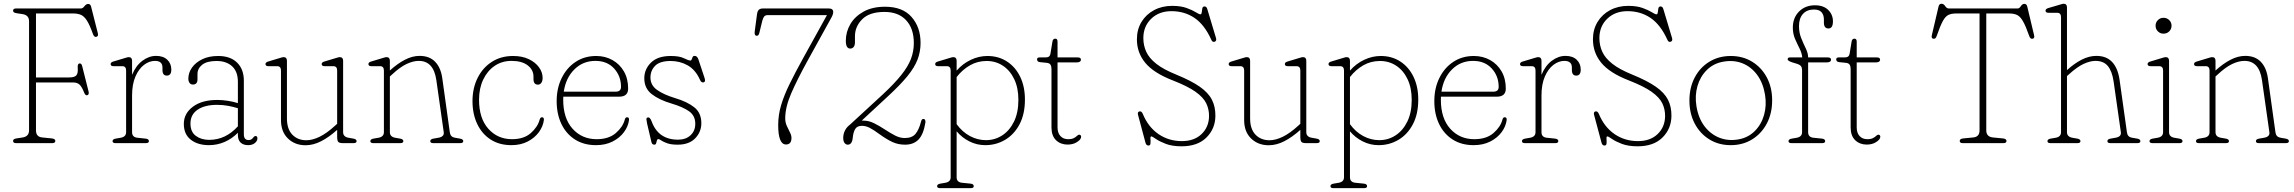

<svg xmlns="http://www.w3.org/2000/svg" viewBox="-20 -744 11923 998"><path d="M401 -700Q410 -700 419 -711.8Q428 -723.5 438.5 -723.5Q450 -723.5 453.5 -709.5L488.5 -571.5Q492.5 -555 480.5 -552.5Q469 -550 463 -567.5Q446.5 -614 432 -636.8Q417.5 -659.5 400.8 -666.8Q384 -674 361 -674H167V-341.5H340.5Q368 -341.5 377.2 -352.8Q386.5 -364 384 -392Q382.5 -411.5 392 -414Q403.5 -416 407 -401L440.5 -268Q444 -252 433.5 -249Q424 -246.5 417.5 -262.5Q406.5 -291 394.5 -303.2Q382.5 -315.5 359 -315.5H167V-66.5Q167 -32.5 199.5 -29.5L249.5 -24.5Q267.5 -22.5 267.5 -11.5Q267.5 0 251.5 0H63.5Q48 0 48 -11.5Q48 -22 65.5 -24.5L98 -29.5Q131 -35 131 -66.5V-633.5Q131 -665 98 -670.5L65.5 -675.5Q48 -678 48 -688.5Q48 -700 63.5 -700Z M666.5 -428V-355Q686 -402.5 720 -428Q754 -453.5 791.5 -453.5Q828.5 -453.5 849.5 -433.5Q870.5 -413.5 870.5 -382Q870.5 -351 847 -351Q824.5 -351 824.5 -380.5V-393Q824.5 -427.5 785.5 -427.5Q756 -427.5 728.8 -407Q701.5 -386.5 684 -346.2Q666.5 -306 666.5 -247V-57Q666.5 -31 694 -28L737 -23.5Q754 -21.5 754 -10.5Q754 0 738 0H580.5Q565 0 565 -10.5Q565 -20.5 581.5 -23.5L607.5 -28Q635.5 -33 635.5 -57V-377.5Q635.5 -400 615.5 -400H570.5Q555 -400 555 -411Q555 -420.5 570 -424.5L621.5 -440Q630.5 -442.5 637.5 -444.8Q644.5 -447 649 -447Q666.5 -447 666.5 -428Z M935.5 -100Q935.5 -154 982.5 -189.2Q1029.5 -224.5 1109.5 -224.5Q1136 -224.5 1164.5 -220Q1193 -215.5 1216.5 -208V-318.5Q1216.5 -371.5 1186.8 -399.2Q1157 -427 1105.5 -427Q1055.5 -427 1031 -407.5Q1006.5 -388 1006.5 -359.5V-331.5Q1006.5 -304.5 982.5 -304.5Q971.5 -304.5 965.2 -313.2Q959 -322 959 -335Q959 -366 978 -392.8Q997 -419.5 1031.5 -436.2Q1066 -453 1114 -453Q1177.5 -453 1212.5 -418.5Q1247.5 -384 1247.5 -324.5V-46Q1247.5 -16 1272.5 -16Q1287 -16 1295 -27.5Q1298 -31 1301 -34Q1304 -37 1308 -37Q1318 -37 1318 -25Q1318 -11 1304.5 -0.2Q1291 10.5 1270 10.5Q1245 10.5 1230.8 -2.8Q1216.5 -16 1216.5 -43V-54Q1186 -23 1147.5 -6.2Q1109 10.5 1066 10.5Q1008 10.5 971.8 -17.8Q935.5 -46 935.5 -100ZM970 -102Q970 -58.5 998 -37.8Q1026 -17 1067.5 -17Q1153 -17 1216.5 -87.5V-181.5Q1192.5 -189 1165.2 -194Q1138 -199 1108 -199Q1044.5 -199 1007.2 -173.8Q970 -148.5 970 -102Z M1440.5 -120V-377.5Q1440.5 -400 1420.5 -400H1375.5Q1360 -400 1360 -411Q1360 -420.5 1375 -424.5L1426.5 -440Q1435.5 -442.5 1442.5 -444.8Q1449.5 -447 1454 -447Q1471.5 -447 1471.5 -428V-128.5Q1471.5 -73 1499.5 -44Q1527.5 -15 1572.5 -15Q1604 -15 1641.5 -33.2Q1679 -51.5 1722 -91L1732.5 -100.5V-377.5Q1732.5 -400 1712.5 -400H1667.5Q1652 -400 1652 -411Q1652 -420.5 1667 -424.5L1718.5 -440Q1727.5 -442.5 1734.5 -444.8Q1741.5 -447 1746 -447Q1763.5 -447 1763.5 -428V-57Q1763.5 -33 1791.5 -28L1817 -23.5Q1833.5 -20.5 1833.5 -10.5Q1833.5 0 1818 0H1762.5Q1744.5 0 1738.5 -6.2Q1732.5 -12.5 1732.5 -32.5V-69Q1691 -31.5 1649.8 -10.2Q1608.5 11 1568.5 11Q1513 11 1476.8 -24Q1440.5 -59 1440.5 -120Z M2006.5 -428V-377.5Q2045.5 -413 2084.2 -433.2Q2123 -453.5 2161 -453.5Q2212.5 -453.5 2242 -422.8Q2271.5 -392 2279 -337L2318 -57Q2319.5 -45 2325.5 -37.8Q2331.5 -30.5 2345.5 -28L2371 -23.5Q2388 -20.5 2388 -10.5Q2388 0 2372 0H2232Q2216.5 0 2216.5 -10.5Q2216.5 -20.5 2233 -23.5L2259 -28Q2290 -33.5 2286.5 -57L2248 -328Q2233.5 -427.5 2157 -427.5Q2127 -427.5 2092.5 -411Q2058 -394.5 2016.5 -355.5L2006.5 -346.5V-57Q2006.5 -33 2034 -28L2060 -23.5Q2076.5 -20.5 2076.5 -10.5Q2076.5 0 2061 0H1920.5Q1905 0 1905 -10.5Q1905 -20.5 1921.5 -23.5L1947.5 -28Q1975.5 -33 1975.5 -57V-377.5Q1975.5 -400 1955.5 -400H1910.5Q1895 -400 1895 -411Q1895 -420.5 1910 -424.5L1961.5 -440Q1970.5 -442.5 1977.5 -444.8Q1984.5 -447 1989 -447Q2006.5 -447 2006.5 -428Z M2800.5 -339.5Q2800.5 -323 2793.8 -313.5Q2787 -304 2776.5 -304Q2753 -304 2753 -333V-346Q2753 -381 2723 -404.2Q2693 -427.5 2639 -427.5Q2589 -427.5 2551 -401.5Q2513 -375.5 2491.5 -330Q2470 -284.5 2470 -225.5Q2470 -129 2518.2 -74.8Q2566.5 -20.5 2641.5 -20.5Q2703 -20.5 2739 -52.2Q2775 -84 2785 -122Q2788.5 -134.5 2797 -134.5Q2808.5 -134.5 2807 -120Q2803 -87 2781 -57Q2759 -27 2722.5 -8.2Q2686 10.5 2638.5 10.5Q2575.5 10.5 2530.2 -18.8Q2485 -48 2460.5 -99.8Q2436 -151.5 2436 -218.5Q2436 -285 2462.2 -338.2Q2488.5 -391.5 2536 -422.2Q2583.5 -453 2647 -453Q2694.5 -453 2728.8 -436.5Q2763 -420 2781.8 -394Q2800.5 -368 2800.5 -339.5Z M3245 -283.5Q3245 -241.5 3198.5 -241.5H2908Q2907.5 -234 2907.5 -226Q2907.5 -129 2956.2 -74.8Q3005 -20.5 3081.5 -20.5Q3144 -20.5 3180.8 -52.2Q3217.5 -84 3227.5 -122Q3230.5 -134.5 3239.5 -134.5Q3251 -134.5 3249.5 -120Q3245.5 -87 3223.2 -57Q3201 -27 3163.8 -8.2Q3126.5 10.5 3078 10.5Q3014.5 10.5 2968.5 -19Q2922.5 -48.5 2898 -100Q2873.5 -151.5 2873.5 -218.5Q2873.5 -285 2899.5 -338.2Q2925.5 -391.5 2971.8 -422.2Q3018 -453 3079 -453Q3125.5 -453 3163.2 -432Q3201 -411 3223 -373Q3245 -335 3245 -283.5ZM3075 -427.5Q3010 -427.5 2965.5 -383.2Q2921 -339 2910.5 -267.5H3180Q3208 -267.5 3208 -292.5Q3208 -348.5 3172 -388Q3136 -427.5 3075 -427.5Z M3504.5 -18Q3545 -18 3569.5 -41Q3594 -64 3594 -100.5Q3594 -142.5 3562.2 -165.2Q3530.5 -188 3470 -206Q3407 -224.5 3368 -254.5Q3329 -284.5 3329 -337Q3329 -384.5 3364 -418.8Q3399 -453 3466.5 -453Q3512 -453 3535.2 -441.2Q3558.5 -429.5 3569 -429.5Q3573.5 -429.5 3575.5 -435.5Q3577.5 -441.5 3580.2 -447.5Q3583 -453.5 3591 -453.5Q3603.5 -453.5 3610 -436L3642 -339.5Q3649 -319 3638 -316Q3625.5 -312.5 3618.5 -329Q3595.5 -381 3555 -404Q3514.5 -427 3466 -427Q3410 -427 3385.5 -402.2Q3361 -377.5 3361 -341Q3361 -301 3395.5 -276.5Q3430 -252 3489.5 -234Q3553 -215 3589.2 -186Q3625.5 -157 3625.5 -103.5Q3625.5 -58 3593.5 -25Q3561.5 8 3502.5 8Q3469 8 3448.5 0.8Q3428 -6.5 3417.5 -13.8Q3407 -21 3402.5 -21Q3396.5 -21 3394.5 -13.8Q3392.5 -6.5 3390.5 0.8Q3388.5 8 3381 8Q3369 8 3366 -6L3343.5 -102Q3340.5 -116 3340 -123.5Q3339.5 -131 3345.5 -133Q3358 -137.5 3367 -113.5Q3401.5 -18 3504.5 -18Z M4094 -27.5Q4094 7 4065.5 7Q4025 7 4025 -94Q4025 -147 4040.5 -198.5Q4056 -250 4084.8 -308.5Q4113.5 -367 4154 -440.5L4278.5 -665.5H3971.5Q3958 -665.5 3952.2 -658.2Q3946.5 -651 3942.5 -636.5L3927 -573Q3923.5 -557.5 3913 -558Q3900 -559 3903 -581L3915 -671Q3917 -685.5 3924 -692.8Q3931 -700 3946.5 -700H4288Q4311 -700 4311 -681.5Q4311 -669.5 4301.5 -652.5L4180 -432.5Q4124 -331 4092.8 -259Q4061.5 -187 4061.5 -129Q4061.5 -107.5 4069.8 -89.5Q4078 -71.5 4086 -56Q4094 -40.5 4094 -27.5Z M4363 -27.5Q4363 -47 4371.8 -65Q4380.5 -83 4398 -96L4569 -253.5Q4629 -309.5 4664.2 -353.5Q4699.5 -397.5 4714.8 -437.2Q4730 -477 4730 -520Q4730 -596 4689.8 -639Q4649.5 -682 4578 -682Q4499.5 -682 4461.8 -644Q4424 -606 4424 -556V-525Q4424 -507.5 4417 -499.5Q4410 -491.5 4399.5 -491.5Q4376.5 -491.5 4376.5 -532Q4376.5 -578.5 4400.2 -618.8Q4424 -659 4469.5 -684Q4515 -709 4580.5 -709Q4671.5 -709 4718.2 -655.8Q4765 -602.5 4765 -521Q4765 -475.5 4749.5 -434.8Q4734 -394 4697 -348.5Q4660 -303 4595 -243L4459 -117Q4463.5 -117 4468.5 -117Q4496.5 -117 4524 -103.2Q4551.5 -89.5 4578.2 -71.8Q4605 -54 4631.2 -40.2Q4657.5 -26.5 4682.5 -26.5Q4721 -26.5 4739 -48.5Q4757 -70.5 4767.5 -112Q4771 -128 4782.5 -125.5Q4792 -123 4790 -106Q4780 -45 4754.2 -18.5Q4728.5 8 4684.5 8Q4649.5 8 4620 -5.2Q4590.5 -18.5 4553 -45.5Q4522 -68.5 4501.2 -79.2Q4480.5 -90 4460 -90Q4435 -90 4425 -73Q4415 -56 4412.5 -27.5Q4409 8 4386.5 8Q4377 8 4370 -0.8Q4363 -9.5 4363 -27.5Z M4952.5 -428V-377Q4984.5 -413.5 5026.5 -433.2Q5068.5 -453 5112.5 -453Q5170 -453 5214 -424.5Q5258 -396 5282.8 -345Q5307.5 -294 5307.5 -226.5Q5307.5 -151 5279.5 -98Q5251.5 -45 5204.5 -17.2Q5157.5 10.5 5101.5 10.5Q5057.5 10.5 5018.5 -9.2Q4979.5 -29 4952.5 -61.5V177.5Q4952.5 203 4980.5 206L5025 210.5Q5041.5 212.5 5041.5 223.5Q5041.5 234 5026 234H4866.5Q4851 234 4851 223.5Q4851 213.5 4867.5 210.5L4894 206Q4921.5 201 4921.5 177.5V-377.5Q4921.5 -400 4901.5 -400H4856.5Q4841 -400 4841 -411Q4841 -420.5 4856 -424.5L4907.5 -440Q4916.5 -442.5 4923.5 -444.8Q4930.5 -447 4935 -447Q4952.5 -447 4952.5 -428ZM5108.5 -427Q5061 -427 5021.8 -404.5Q4982.5 -382 4952.5 -343.5V-98.5Q4981.5 -58.5 5021.2 -37Q5061 -15.5 5105 -15.5Q5151.5 -15.5 5189.8 -40.5Q5228 -65.5 5250.8 -112.2Q5273.5 -159 5273.5 -225Q5273.5 -287 5252 -332.2Q5230.5 -377.5 5193.2 -402.2Q5156 -427 5108.5 -427Z M5420.5 -417.5 5385.5 -421Q5377 -422 5373.8 -426.2Q5370.5 -430.5 5370.5 -435Q5370.5 -445.5 5383 -445.5H5414Q5426 -445.5 5432.2 -450Q5438.5 -454.5 5440.5 -467L5450.5 -528Q5453 -543 5465 -543Q5477 -543 5477 -528V-445.5H5582Q5598.5 -445.5 5598.5 -434Q5598.5 -419.5 5575 -419.5H5477V-82Q5477 -53 5492 -36.8Q5507 -20.5 5532 -20.5Q5551 -20.5 5561.8 -26.2Q5572.5 -32 5578.5 -38Q5584.5 -44 5589.5 -44Q5594.5 -44 5597.8 -40Q5601 -36 5599 -29Q5597 -17.5 5577.2 -5Q5557.5 7.5 5529 7.5Q5493 7.5 5469.2 -15.2Q5445.5 -38 5445.5 -82V-385.5Q5445.5 -399.5 5440.2 -407.8Q5435 -416 5420.5 -417.5Z M6121.5 16.5Q6073 16.5 6039.8 3.8Q6006.5 -9 5988 -22Q5969.5 -35 5964.5 -35Q5959 -35 5960 -23Q5961 -11 5960.2 0.8Q5959.5 12.5 5949.5 12.5Q5938 12.5 5934 -2.5L5895.5 -146.5Q5891 -163 5903.5 -165Q5913.5 -167 5920 -152.5Q5948 -84 6001.5 -47.2Q6055 -10.5 6123.5 -10.5Q6187.5 -10.5 6225.5 -47Q6263.5 -83.5 6264.5 -139.5Q6265 -175.5 6250.2 -206.5Q6235.5 -237.5 6194.5 -266.8Q6153.5 -296 6075 -326.5Q5976 -365 5932.8 -417.8Q5889.5 -470.5 5889.5 -539.5Q5889.5 -590.5 5913.2 -629.8Q5937 -669 5978.5 -691.2Q6020 -713.5 6073 -713.5Q6117.5 -713.5 6147.8 -702.5Q6178 -691.5 6195.5 -680.5Q6213 -669.5 6219.5 -669.5Q6225.5 -669.5 6226.5 -679.8Q6227.5 -690 6229.5 -700.2Q6231.5 -710.5 6241.5 -710.5Q6251.5 -710.5 6255.5 -696.5L6300.5 -547Q6305 -531.5 6294.5 -527.5Q6282.5 -522.5 6276.5 -537Q6241 -615.5 6189 -650.8Q6137 -686 6069 -686Q6004.5 -686 5963.8 -646.5Q5923 -607 5923 -546Q5923 -508 5938 -475Q5953 -442 5990.2 -412.5Q6027.5 -383 6094.5 -356Q6171.5 -324.5 6216 -293.5Q6260.5 -262.5 6279.2 -226Q6298 -189.5 6297.5 -142Q6297 -75 6251 -29.2Q6205 16.5 6121.5 16.5Z M6447 -120V-377.5Q6447 -400 6427 -400H6382Q6366.5 -400 6366.5 -411Q6366.5 -420.5 6381.5 -424.5L6433 -440Q6442 -442.5 6449 -444.8Q6456 -447 6460.5 -447Q6478 -447 6478 -428V-128.5Q6478 -73 6506 -44Q6534 -15 6579 -15Q6610.5 -15 6648 -33.2Q6685.5 -51.5 6728.5 -91L6739 -100.5V-377.5Q6739 -400 6719 -400H6674Q6658.5 -400 6658.5 -411Q6658.5 -420.5 6673.5 -424.5L6725 -440Q6734 -442.5 6741 -444.8Q6748 -447 6752.5 -447Q6770 -447 6770 -428V-57Q6770 -33 6798 -28L6823.5 -23.5Q6840 -20.5 6840 -10.5Q6840 0 6824.5 0H6769Q6751 0 6745 -6.2Q6739 -12.5 6739 -32.5V-69Q6697.5 -31.5 6656.2 -10.2Q6615 11 6575 11Q6519.5 11 6483.2 -24Q6447 -59 6447 -120Z M6997 -428V-377Q7029 -413.5 7071 -433.2Q7113 -453 7157 -453Q7214.5 -453 7258.5 -424.5Q7302.5 -396 7327.2 -345Q7352 -294 7352 -226.5Q7352 -151 7324 -98Q7296 -45 7249 -17.2Q7202 10.5 7146 10.5Q7102 10.5 7063 -9.2Q7024 -29 6997 -61.5V177.5Q6997 203 7025 206L7069.5 210.5Q7086 212.5 7086 223.5Q7086 234 7070.5 234H6911Q6895.5 234 6895.5 223.5Q6895.5 213.5 6912 210.5L6938.5 206Q6966 201 6966 177.5V-377.5Q6966 -400 6946 -400H6901Q6885.5 -400 6885.5 -411Q6885.5 -420.5 6900.5 -424.5L6952 -440Q6961 -442.5 6968 -444.8Q6975 -447 6979.5 -447Q6997 -447 6997 -428ZM7153 -427Q7105.5 -427 7066.2 -404.5Q7027 -382 6997 -343.5V-98.5Q7026 -58.5 7065.8 -37Q7105.5 -15.5 7149.5 -15.5Q7196 -15.5 7234.2 -40.5Q7272.5 -65.5 7295.2 -112.2Q7318 -159 7318 -225Q7318 -287 7296.5 -332.2Q7275 -377.5 7237.8 -402.2Q7200.5 -427 7153 -427Z M7807 -283.5Q7807 -241.5 7760.5 -241.5H7470Q7469.5 -234 7469.5 -226Q7469.5 -129 7518.2 -74.8Q7567 -20.5 7643.5 -20.5Q7706 -20.5 7742.8 -52.2Q7779.5 -84 7789.5 -122Q7792.5 -134.5 7801.5 -134.5Q7813 -134.5 7811.5 -120Q7807.5 -87 7785.2 -57Q7763 -27 7725.8 -8.2Q7688.5 10.5 7640 10.5Q7576.5 10.5 7530.5 -19Q7484.5 -48.5 7460 -100Q7435.5 -151.5 7435.5 -218.5Q7435.5 -285 7461.5 -338.2Q7487.5 -391.5 7533.8 -422.2Q7580 -453 7641 -453Q7687.5 -453 7725.2 -432Q7763 -411 7785 -373Q7807 -335 7807 -283.5ZM7637 -427.5Q7572 -427.5 7527.5 -383.2Q7483 -339 7472.5 -267.5H7742Q7770 -267.5 7770 -292.5Q7770 -348.5 7734 -388Q7698 -427.5 7637 -427.5Z M7992.5 -428V-355Q8012 -402.5 8046 -428Q8080 -453.5 8117.5 -453.5Q8154.5 -453.5 8175.5 -433.5Q8196.5 -413.5 8196.5 -382Q8196.5 -351 8173 -351Q8150.5 -351 8150.5 -380.5V-393Q8150.5 -427.5 8111.5 -427.5Q8082 -427.5 8054.8 -407Q8027.5 -386.5 8010 -346.2Q7992.5 -306 7992.5 -247V-57Q7992.5 -31 8020 -28L8063 -23.5Q8080 -21.5 8080 -10.5Q8080 0 8064 0H7906.5Q7891 0 7891 -10.5Q7891 -20.5 7907.5 -23.5L7933.5 -28Q7961.5 -33 7961.5 -57V-377.5Q7961.5 -400 7941.5 -400H7896.5Q7881 -400 7881 -411Q7881 -420.5 7896 -424.5L7947.5 -440Q7956.5 -442.5 7963.5 -444.8Q7970.5 -447 7975 -447Q7992.5 -447 7992.5 -428Z M8492 16.5Q8443.5 16.5 8410.2 3.8Q8377 -9 8358.5 -22Q8340 -35 8335 -35Q8329.5 -35 8330.5 -23Q8331.5 -11 8330.8 0.8Q8330 12.5 8320 12.5Q8308.5 12.5 8304.5 -2.5L8266 -146.5Q8261.5 -163 8274 -165Q8284 -167 8290.5 -152.5Q8318.5 -84 8372 -47.2Q8425.5 -10.5 8494 -10.5Q8558 -10.5 8596 -47Q8634 -83.5 8635 -139.5Q8635.5 -175.5 8620.8 -206.5Q8606 -237.5 8565 -266.8Q8524 -296 8445.5 -326.5Q8346.5 -365 8303.2 -417.8Q8260 -470.5 8260 -539.5Q8260 -590.5 8283.8 -629.8Q8307.5 -669 8349 -691.2Q8390.5 -713.5 8443.5 -713.5Q8488 -713.5 8518.2 -702.5Q8548.5 -691.5 8566 -680.5Q8583.5 -669.5 8590 -669.5Q8596 -669.5 8597 -679.8Q8598 -690 8600 -700.2Q8602 -710.5 8612 -710.5Q8622 -710.5 8626 -696.5L8671 -547Q8675.5 -531.5 8665 -527.5Q8653 -522.5 8647 -537Q8611.5 -615.5 8559.5 -650.8Q8507.5 -686 8439.5 -686Q8375 -686 8334.2 -646.5Q8293.5 -607 8293.5 -546Q8293.5 -508 8308.5 -475Q8323.5 -442 8360.8 -412.5Q8398 -383 8465 -356Q8542 -324.5 8586.5 -293.5Q8631 -262.5 8649.8 -226Q8668.5 -189.5 8668 -142Q8667.5 -75 8621.5 -29.2Q8575.5 16.5 8492 16.5Z M8976.5 -453Q9039 -453 9087.5 -423.2Q9136 -393.5 9163.8 -341.5Q9191.5 -289.5 9191.5 -222.5Q9191.5 -154.5 9163.8 -102Q9136 -49.5 9087.5 -19.5Q9039 10.5 8976 10.5Q8913.5 10.5 8865 -19.5Q8816.5 -49.5 8789 -101.8Q8761.5 -154 8761.5 -221.5Q8761.5 -289 8789 -341.2Q8816.5 -393.5 8865.2 -423.2Q8914 -453 8976.5 -453ZM9016.5 -19.5Q9067 -28.5 9101.2 -62.8Q9135.5 -97 9149.5 -146.8Q9163.5 -196.5 9154.5 -251.5Q9144.5 -312.5 9113.8 -354.5Q9083 -396.5 9037.5 -414.8Q8992 -433 8938 -423.5Q8886.5 -414.5 8852 -380.2Q8817.5 -346 8803.2 -296.5Q8789 -247 8798 -192Q8808 -130 8839.5 -88.2Q8871 -46.5 8917 -28.2Q8963 -10 9016.5 -19.5Z M9378.5 -57Q9378.5 -31 9406 -28L9450.5 -23.5Q9467 -21.5 9467 -10.5Q9467 0 9451.5 0H9292Q9276.5 0 9276.5 -10.5Q9276.5 -20.5 9293.5 -23.5L9319.5 -28Q9347 -33 9347 -57V-378Q9347 -393 9341 -400.5Q9335 -408 9318.5 -413L9297 -419.5Q9272 -427.5 9272 -435.5Q9272 -445.5 9283.5 -445.5H9348Q9345.5 -469 9333.5 -492.8Q9321.5 -516.5 9310.2 -542.5Q9299 -568.5 9299 -600.5Q9299 -651.5 9331.2 -684Q9363.5 -716.5 9414 -716.5Q9458.5 -716.5 9483 -692.2Q9507.5 -668 9507.5 -633Q9507.5 -596 9484 -596Q9460.5 -596 9460.5 -626.5V-642.5Q9460.5 -666.5 9448.2 -680.5Q9436 -694.5 9408.5 -694.5Q9372.5 -694.5 9351.8 -671.8Q9331 -649 9331 -608.5Q9331 -574 9342.8 -545.2Q9354.5 -516.5 9366.5 -491.8Q9378.5 -467 9378.5 -445.5H9481Q9497.5 -445.5 9497.5 -434Q9497.5 -419.5 9473.5 -419.5H9378.5Z M9574.5 -417.5 9539.5 -421Q9531 -422 9527.8 -426.2Q9524.5 -430.5 9524.5 -435Q9524.5 -445.5 9537 -445.5H9568Q9580 -445.5 9586.2 -450Q9592.5 -454.5 9594.5 -467L9604.5 -528Q9607 -543 9619 -543Q9631 -543 9631 -528V-445.5H9736Q9752.5 -445.5 9752.5 -434Q9752.5 -419.5 9729 -419.5H9631V-82Q9631 -53 9646 -36.8Q9661 -20.5 9686 -20.5Q9705 -20.5 9715.8 -26.2Q9726.5 -32 9732.5 -38Q9738.5 -44 9743.5 -44Q9748.5 -44 9751.8 -40Q9755 -36 9753 -29Q9751 -17.5 9731.2 -5Q9711.5 7.5 9683 7.5Q9647 7.5 9623.2 -15.2Q9599.5 -38 9599.5 -82V-385.5Q9599.5 -399.5 9594.2 -407.8Q9589 -416 9574.5 -417.5Z M10109.5 -700H10468Q10476.5 -700 10484.2 -712Q10492 -724 10502.5 -724Q10514 -724 10517.5 -710L10553 -561Q10557 -544.5 10545 -542.5Q10533.5 -540 10527.5 -557.5Q10509.5 -609 10495 -634Q10480.5 -659 10464 -666.5Q10447.5 -674 10423 -674H10304.5V-66.5Q10304.5 -33 10339 -29.5L10391 -24.5Q10409.5 -22.5 10409.5 -11.5Q10409.5 0 10393.5 0H10182Q10166.5 0 10166.5 -11.5Q10166.5 -22.5 10184.5 -24.5L10236.5 -29.5Q10269.5 -32.5 10269.5 -66.5V-674H10148Q10123.5 -674 10107.8 -666.5Q10092 -659 10078.5 -634.2Q10065 -609.5 10047 -557.5Q10041 -540 10029.5 -542.5Q10017.5 -544.5 10021.5 -561L10056.5 -710.5Q10060 -724.5 10072 -724.5Q10083 -724.5 10091 -712.2Q10099 -700 10109.5 -700Z M10724 -705.5V-379.5Q10762.5 -414.5 10800.8 -434Q10839 -453.5 10876.5 -453.5Q10929.5 -453.5 10959.2 -421.2Q10989 -389 10997.5 -328L11035.5 -57Q11037 -45 11043 -37.8Q11049 -30.5 11063 -28L11089 -23.5Q11105.5 -20.5 11105.5 -10.5Q11105.5 0 11090 0H10949.5Q10934 0 10934 -10.5Q10934 -20.5 10950.5 -23.5L10976.5 -28Q11007.5 -33.5 11004 -57L10966.5 -319.5Q10958.5 -374.5 10936.2 -401Q10914 -427.5 10872.5 -427.5Q10844.5 -427.5 10810.8 -412Q10777 -396.5 10734.5 -358L10724 -348.5V-57Q10724 -33 10752 -28L10777.5 -23.5Q10794 -20.5 10794 -10.5Q10794 0 10778.5 0H10638Q10622.5 0 10622.5 -10.5Q10622.5 -20.5 10639 -23.5L10665.5 -28Q10693 -33 10693 -57V-655Q10693 -677.5 10673 -677.5H10628Q10612.5 -677.5 10612.5 -689Q10612.5 -698 10628 -702.5L10679.5 -717.5Q10688 -720 10695 -722.2Q10702 -724.5 10706.5 -724.5Q10724 -724.5 10724 -705.5Z M11225.5 -569Q11208.5 -569 11196.5 -581Q11184.5 -593 11184.5 -610.5Q11184.5 -627.5 11196.5 -639.5Q11208.5 -651.5 11225.5 -651.5Q11243.5 -651.5 11255.5 -639.5Q11267.5 -627.5 11267.5 -610.5Q11267.5 -593 11255.5 -581Q11243.5 -569 11225.5 -569ZM11254.5 -428V-57Q11254.5 -33 11282 -28L11308 -23.5Q11324.5 -20.5 11324.5 -10.5Q11324.5 0 11309 0H11168.5Q11153 0 11153 -10.5Q11153 -20.5 11169.5 -23.5L11195.5 -28Q11223.5 -33 11223.5 -57V-377.5Q11223.5 -400 11203.5 -400H11158.5Q11143 -400 11143 -411Q11143 -420.5 11158 -424.5L11209.5 -440Q11218.5 -442.5 11225.5 -444.8Q11232.5 -447 11237 -447Q11254.5 -447 11254.5 -428Z M11496 -428V-377.5Q11535 -413 11573.8 -433.2Q11612.5 -453.5 11650.5 -453.5Q11702 -453.5 11731.5 -422.8Q11761 -392 11768.5 -337L11807.5 -57Q11809 -45 11815 -37.8Q11821 -30.5 11835 -28L11860.5 -23.5Q11877.5 -20.5 11877.5 -10.5Q11877.5 0 11861.5 0H11721.5Q11706 0 11706 -10.5Q11706 -20.5 11722.5 -23.5L11748.5 -28Q11779.5 -33.5 11776 -57L11737.5 -328Q11723 -427.5 11646.5 -427.5Q11616.5 -427.5 11582 -411Q11547.5 -394.5 11506 -355.5L11496 -346.5V-57Q11496 -33 11523.5 -28L11549.5 -23.5Q11566 -20.5 11566 -10.5Q11566 0 11550.5 0H11410Q11394.5 0 11394.5 -10.5Q11394.5 -20.5 11411 -23.5L11437 -28Q11465 -33 11465 -57V-377.5Q11465 -400 11445 -400H11400Q11384.5 -400 11384.5 -411Q11384.5 -420.5 11399.5 -424.5L11451 -440Q11460 -442.5 11467 -444.8Q11474 -447 11478.5 -447Q11496 -447 11496 -428Z"/></svg>

Font: Fraunces 72pt SuperSoft Thin
Style: Regular
Weight: 100
Version: Version 1.000;[b76b70a41]